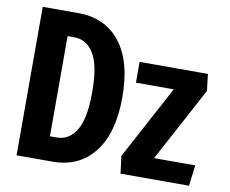

<svg xmlns="http://www.w3.org/2000/svg" viewBox="-81 -853 1143 955"><g transform="rotate(10 490.5 -375.0)"><path d="M60 0V-750H241Q375 -750 451.5 -653.5Q528 -557 528 -375Q528 -194 451.5 -97Q375 0 241 0ZM207 -122H241Q303 -122 339.5 -181Q376 -240 376 -375Q376 -510 339.5 -569Q303 -628 241 -628H207ZM585 0 574 -88 773 -459H582V-564H927L937 -480L736 -105H944L931 0Z"/></g></svg>

Font: Freeman
Style: Regular
Weight: 400
Designer: Vernon Adams, Aoife Mooney, Rodrigo Fuenzalida
Foundry: Rodrigo Fuenzalida
Version: Version 1.000; ttfautohint (v1.8.4.7-5d5b)